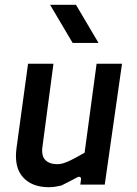

<svg xmlns="http://www.w3.org/2000/svg" viewBox="-20 -770 573 801"><path d="M184 11Q113 11 75.5 -31Q38 -73 49 -153L97 -504H203L157 -157Q152 -120 169 -102.5Q186 -85 220 -85Q231 -85 244.5 -89Q258 -93 279 -103.5Q300 -114 333 -133L383 -504H489L417 0H315L318 -21Q319 -29 314 -31.5Q309 -34 302 -30Q283 -20 266.5 -11.5Q250 -3 236 4Q223 7 210 9Q197 11 184 11ZM283 -591 189 -750H297L391 -591Z"/></svg>

Font: Finlandica Medium
Style: Italic
Weight: 500
Italic angle: -8°
Designer: Niklas Ekholm, Juho Hiilivirta, Jaakko Suomalainen
Foundry: Helsinki Type Studio
Version: Version 1.063